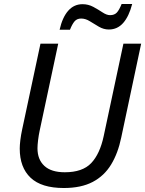

<svg xmlns="http://www.w3.org/2000/svg" viewBox="-20 -933 728 963"><path d="M300 10Q188 10 133.5 -41.5Q79 -93 79 -188Q79 -205 82 -230Q85 -255 91 -283L183 -714H272L179 -278Q174 -255 171 -230Q168 -205 168 -189Q168 -133 202.5 -101Q237 -69 305 -69Q394 -69 437.5 -115Q481 -161 500 -250L599 -714H688L588 -243Q572 -165 537.5 -108Q503 -51 445 -20.5Q387 10 300 10ZM279 -784Q293 -846 322 -879Q351 -912 394 -912Q423 -912 448 -898.5Q473 -885 494 -871Q515 -857 532 -857Q554 -857 566 -870Q578 -883 590 -913H643Q627 -851 598 -818Q569 -785 526 -785Q500 -785 476 -799Q452 -813 430.5 -826.5Q409 -840 387 -840Q366 -840 354 -826Q342 -812 331 -784Z"/></svg>

Font: Manna Sans
Style: Italic
Weight: 400
Italic angle: -12°
Designer: Monotype Design Team
Foundry: Monotype Imaging Inc.
Version: Version 2.001.1; ttfautohint (v1.8.2)